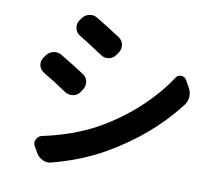

<svg xmlns="http://www.w3.org/2000/svg" viewBox="-86 -875 1172 1020"><g transform="rotate(10 500.0 -365.0)"><path d="M286.1 -652.3Q265.6 -665 260.7 -687.5Q258.8 -694.3 258.8 -701.2Q258.8 -715.8 267.6 -730.5L277.3 -744.1Q291 -764.6 314.5 -769.5Q321.3 -771.5 328.1 -771.5Q344.7 -771.5 358.4 -762.7Q421.9 -724.6 489.3 -680.7Q508.8 -668 513.7 -644.5Q514.6 -638.7 514.6 -632.8Q514.6 -616.2 504.9 -601.6L494.1 -585.9Q481.4 -566.4 458 -561.5Q451.2 -560.5 446.3 -560.5Q428.7 -560.5 414.1 -570.3Q345.7 -616.2 286.1 -652.3ZM253.9 37.1Q245.1 40 235.4 40Q220.7 40 206.1 33.2Q182.6 22.5 169.9 0L151.4 -32.2Q145.5 -42 145.5 -51.8Q145.5 -60.5 150.4 -69.3Q159.2 -88.9 179.7 -92.8Q339.8 -127 463.9 -194.3Q575.2 -255.9 668 -340.3Q760.7 -424.8 823.2 -519.5Q833 -536.1 852.5 -536.1Q852.5 -536.1 852.5 -536.1Q872.1 -535.2 881.8 -518.6L901.4 -483.4Q914.1 -462.9 914.1 -438.5Q914.1 -409.2 896.5 -386.7Q754.9 -202.1 532.2 -74.2Q407.2 -2.9 253.9 37.1ZM132.8 -424.8Q112.3 -436.5 106.4 -459Q104.5 -465.8 104.5 -472.7Q104.5 -487.3 113.3 -501L123 -515.6Q136.7 -536.1 160.2 -542Q168 -543.9 175.8 -543.9Q190.4 -543.9 205.1 -536.1Q269.5 -498 335 -455.1Q355.5 -442.4 360.4 -418.9Q361.3 -412.1 361.3 -406.2Q361.3 -389.6 351.6 -375L341.8 -359.4Q328.1 -339.8 305.7 -335Q298.8 -334 293 -334Q276.4 -334 261.7 -342.8Q188.5 -392.6 132.8 -424.8Z"/></g></svg>

Font: Gen Jyuu Gothic Monospace Bold
Style: Bold
Weight: 700
Designer: [Source Han Sans]
Ryoko NISHIZUKA  (kana & ideographs); Paul D. Hunt (Latin, Greek & Cyrillic); Wenlong ZHANG  (bopomofo
Version: Version 1.002.20150607